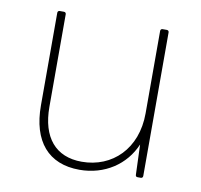

<svg xmlns="http://www.w3.org/2000/svg" viewBox="-67 -612 725 693"><g transform="rotate(10 296.0 -266.0)"><path d="M267 10C359 10 434 -40 467 -118L471 -8C471 -2 474 0 479 0H490C495 0 498 -3 498 -8V-534C498 -539 495 -542 490 -542H475C470 -542 467 -539 467 -534V-232C467 -102 382 -20 270 -20C174 -20 121 -83 121 -195V-534C121 -539 118 -542 113 -542H98C93 -542 90 -539 90 -534V-195C90 -63 153 10 267 10Z"/></g></svg>

Font: LINE Seed Sans TH Thin
Style: Regular
Weight: 250
Designer: Dalton Maag Ltd | Thai characters by Cadson Demak Co.,Ltd.
Foundry: Dalton Maag Ltd
Version: Version 1.003